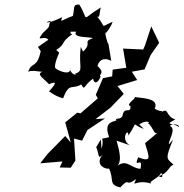

<svg xmlns="http://www.w3.org/2000/svg" viewBox="-20 -777 794 830"><path d="M144 -574 156 -556C140 -479 116 -511 102 -467C127 -478 166 -459 174 -471C132 -458 158 -448 192 -413C224 -427 227 -420 191 -381C191 -386 213 -362 253 -352C279 -423 293 -388 331 -412C349 -383 336 -403 382 -437C388 -410 405 -420 415 -446C403 -455 438 -459 402 -491C400 -492 412 -539 461 -514L448 -592C449 -569 429 -650 436 -636C426 -619 458 -654 467 -683C401 -655 453 -654 380 -727C417 -681 406 -713 416 -745C324 -689 368 -684 323 -757C293 -759 304 -744 295 -708C244 -690 239 -675 249 -703C186 -671 164 -679 199 -687C184 -653 206 -673 165 -634C131 -589 171 -628 189 -605ZM309 -640C292 -611 370 -619 381 -612C335 -595 381 -593 339 -554L329 -574C318 -486 345 -472 304 -458C319 -449 280 -454 283 -485C292 -443 223 -475 219 -483C216 -487 217 -507 236 -549L223 -561C269 -591 237 -590 292 -629C243 -655 291 -620 285 -640ZM416 -174 396 -141C413 -100 398 -84 433 -117C376 -70 451 -35 413 -72C416 -49 457 -43 450 -51C476 0 446 21 500 33C545 -15 515 35 569 -3C547 42 568 -9 643 20C604 11 673 -7 676 -31C676 -31 694 -2 666 -15C712 -31 707 -57 730 -65C701 -93 692 -86 728 -173L710 -153C708 -172 743 -217 716 -232C712 -241 754 -244 754 -228C722 -249 689 -234 738 -261C692 -273 713 -322 670 -285C696 -307 675 -287 649 -308C671 -356 582 -352 563 -358C565 -347 522 -326 544 -318C546 -281 517 -322 509 -275C502 -259 475 -268 483 -258C481 -249 423 -258 452 -184C398 -170 436 -194 419 -134ZM582 -239C625 -267 631 -237 617 -247C644 -228 644 -191 662 -204L607 -158C625 -97 638 -74 577 -97C555 -41 601 -108 587 -47C538 -52 527 -97 476 -51C512 -70 497 -121 484 -169L541 -149C498 -175 536 -229 535 -191C582 -260 542 -239 602 -220ZM238 -53 286 -52 306 -83 300 -178 335 -169 358 -215 434 -265 393 -262 458 -312 515 -371 488 -405 573 -431 550 -467 605 -477 640 -560 629 -536 668 -592 634 -663 607 -581 599 -563 512 -567 526 -484 467 -476 465 -447 425 -439 394 -367 403 -352 328 -287 314 -290 262 -248 286 -161 262 -189 186 -112 154 -71 250 -79Z"/></svg>

Font: Asimov Aggro
Style: It
Weight: 500
Designer: Google
Version: Version 2.000980; 2014